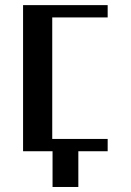

<svg xmlns="http://www.w3.org/2000/svg" viewBox="-20 -590 510 749"><path d="M185 0H70V-570H400V-522H183.8V-48H400V0H285.6V139.4H185Z"/></svg>

Font: Facade Sud
Style: Regular
Weight: 100
Designer: Éléonore Fines
Foundry: Velvetyne Type Foundry
Version: Version 1.001;Glyphs 3.2 (3202)